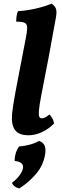

<svg xmlns="http://www.w3.org/2000/svg" viewBox="-20 -730 341 1049"><path d="M136.4 9Q85.2 9 64.8 -16.2Q44.4 -41.4 44.9 -83Q44.9 -95.9 46.4 -111.6Q47.9 -127.3 51.9 -154.2Q55.8 -181.2 64.3 -226.3Q72.8 -271.5 86.5 -342.8Q100.2 -414.2 120.6 -519.4Q128.6 -560.2 128.3 -579.9Q128 -599.6 114.3 -605.6Q100.6 -611.7 68.6 -611.7Q68.6 -626.3 70.6 -641.6Q72.7 -656.8 78.2 -669Q107.3 -670.5 140.8 -676.2Q174.4 -681.9 206.1 -690.9Q237.9 -699.9 261.8 -710Q279.9 -698.2 285.7 -682.2Q291.4 -666.2 285.4 -633.5Q265.9 -522.6 245.4 -415Q224.9 -307.4 204.4 -203.1Q194.6 -151.4 192.6 -125.6Q190.7 -99.7 195.1 -91.6Q199.6 -83.5 208.1 -83.5Q216.5 -83.5 226.1 -88.1Q235.7 -92.8 250.2 -104.6Q259.2 -96.1 266.4 -82.3Q273.5 -68.5 275.5 -55.8Q246.8 -25.7 209.8 -8.4Q172.7 9 136.4 9ZM85.8 299.4Q55.8 292.9 45 269.6Q70.5 249.7 86.5 228.3Q102.5 206.8 105.5 188.8Q108 171.2 96.9 161.7Q85.7 152.2 59.9 149.2Q60 104.2 84.2 70.4Q116.1 67.5 143.8 60Q171.6 52.5 193.2 39.9Q216 47.4 223.8 65.7Q231.6 84 226.1 115.7Q216.1 174 177.3 219.6Q138.6 265.2 85.8 299.4Z"/></svg>

Font: Vollkorn
Style: Italic
Weight: 400
Italic angle: -11°
Designer: Friedrich Althausen
Foundry: Friedrich Althausen
Version: Version 5.001